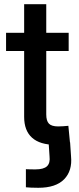

<svg xmlns="http://www.w3.org/2000/svg" viewBox="-20 -685 374 912"><path d="M103 204.6V118.7Q111.3 119.1 125.5 119.4Q139.6 119.6 148.4 119.6Q187.5 119.6 203.4 104.5Q219.2 89.4 215.3 57.1L210.9 -8.8H313L317.4 57.1Q324.2 126 284.7 166.5Q245.1 207 162.1 207Q143.1 207 128.2 206.3Q113.3 205.6 103 204.6ZM306.2 -529.3V-442.9H8.8V-529.3ZM94.7 -665H199.7V-141.6Q199.7 -110.8 212.4 -97.7Q225.1 -84.5 256.3 -84.5Q266.6 -84.5 280.5 -85.4Q294.4 -86.4 304.7 -87.4L313 -1.5Q298.3 1 279.5 2Q260.7 2.9 243.7 2.9Q169.9 2.9 132.3 -30.8Q94.7 -64.5 94.7 -129.9Z"/></svg>

Font: Inter 24pt Medium
Style: Regular
Weight: 500
Designer: Rasmus Andersson
Foundry: rsms
Version: Version 4.001;git-66647c0bb